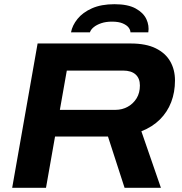

<svg xmlns="http://www.w3.org/2000/svg" viewBox="-20 -894 868 914"><path d="M38 0 159 -687H602Q675 -687 721.5 -664Q768 -641 790.5 -601.5Q813 -562 813 -511Q813 -455 795 -408Q777 -361 741.5 -325.5Q706 -290 653 -269L746 0H573L494 -244H242L199 0ZM265 -371H529Q562 -371 588.5 -386Q615 -401 630.5 -426.5Q646 -452 646 -487Q646 -521 625.5 -539.5Q605 -558 566 -558H298ZM318 -740Q324 -773 349 -804Q374 -835 418 -854.5Q462 -874 525 -874Q589 -874 626 -853.5Q663 -833 677 -802.5Q691 -772 686 -740H601Q601 -751 592.5 -762.5Q584 -774 564.5 -782.5Q545 -791 513 -791Q484 -791 462 -783.5Q440 -776 426 -764.5Q412 -753 408 -740Z"/></svg>

Font: Archivo SemiExpanded
Style: Bold Italic
Weight: 700
Width: 6
Italic angle: -10°
Designer: Hector Gatti
Foundry: Omnibus-Type
Version: Version 2.001